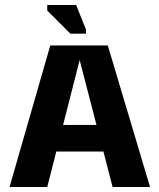

<svg xmlns="http://www.w3.org/2000/svg" viewBox="-20 -744 631 764"><path d="M18 0 180 -563H409L577 0H428L297 -505L168 0ZM153 -141 148 -247H443L439 -141ZM260 -610 168 -702V-724H283L322 -627V-610Z"/></svg>

Font: Darker Grotesque Light Black
Style: Regular
Weight: 900
Version: Version 1.000;gftools[0.9.28]